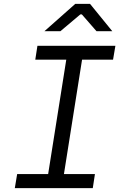

<svg xmlns="http://www.w3.org/2000/svg" viewBox="-20 -965 640 985"><path d="M456 0H56L68 -72H227L320 -659H161L172 -730H572L560 -659H401L308 -72H467ZM290 -805H208L366 -945H442L556 -805H475L400 -891H392Z"/></svg>

Font: JetBrains Mono Semi Light
Style: Italic
Weight: 350
Italic angle: -9°
Monospace: yes
Designer: Philipp Nurullin, Konstantin Bulenkov
Foundry: JetBrains
Version: 2.002